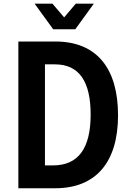

<svg xmlns="http://www.w3.org/2000/svg" viewBox="-20 -1006 686 1026"><path d="M264.2 -849.6H382.3L481.4 -986.3H384.8L322.8 -913.1L260.3 -986.3H165ZM78.1 0H274.4C494.1 0 610.8 -140.6 610.8 -390.1C610.8 -639.2 498 -784.2 275.9 -784.2H78.1ZM220.2 -122.1V-662.1H273.4C403.3 -662.1 464.4 -570.3 464.4 -393.6C464.4 -213.4 398.4 -122.1 263.2 -122.1Z"/></svg>

Font: Decalotype SemiBold
Style: Regular
Weight: 600
Designer: Alfredo Marco Pradil
Foundry: Alfredo Marco Pradil
Version: Version 1.0